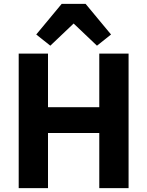

<svg xmlns="http://www.w3.org/2000/svg" viewBox="-20 -976 764 996"><path d="M495 -286H229V0H77V-698H229V-420H495V-698H647V0H495ZM424 -956 556 -797 483 -739 362 -854 241 -739 168 -797 300 -956Z"/></svg>

Font: Plexus Sans Bold
Style: Regular
Weight: 700
Version: Version 2.001;PS 002.001;hotconv 1.0.70;makeotf.lib2.5.58329